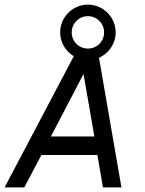

<svg xmlns="http://www.w3.org/2000/svg" viewBox="-20 -810 625 830"><path d="M290 -670C290 -709 321 -740 360 -740C399 -740 430 -709 430 -670C430 -631 399 -600 360 -600C321 -600 290 -631 290 -670ZM240 -670C240 -626 264 -588 299 -567L0 0H85L159 -140H401L425 0H505L408 -560C450 -579 480 -621 480 -670C480 -736 426 -790 360 -790C294 -790 240 -736 240 -670ZM341 -490 388 -220H200Z"/></svg>

Font: Gauge
Style: Italic
Weight: 400
Italic angle: -80°
Designer: Daniel Pimley
Foundry: Daniel Pimley
Version: Version 1.000;PS 001.001;hotconv 1.0.56